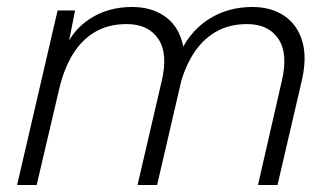

<svg xmlns="http://www.w3.org/2000/svg" viewBox="-20 -530 956 550"><path d="M29 0 145 -500H195L171 -378L163 -381Q184 -441 236.5 -475.5Q289 -510 358 -510Q412 -510 449.5 -485Q487 -460 501 -413Q515 -366 499 -297L430 0H374L443 -297Q462 -376 433.5 -418.5Q405 -461 343 -461Q290 -461 251.5 -438Q213 -415 188 -373.5Q163 -332 150 -277L85 0ZM719 0 787 -297Q806 -376 777.5 -418.5Q749 -461 688 -461Q635 -461 596 -437.5Q557 -414 531.5 -372Q506 -330 493 -275L490 -365Q518 -435 574 -472.5Q630 -510 703 -510Q757 -510 794.5 -484.5Q832 -459 846 -411.5Q860 -364 844 -297L775 0Z"/></svg>

Font: Kantumruy Pro Light
Style: Italic
Weight: 300
Italic angle: -13°
Version: Version 1.002